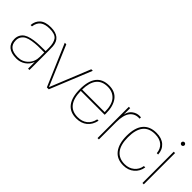

<svg xmlns="http://www.w3.org/2000/svg" viewBox="74 -1437 2213 2213"><g transform="rotate(45 1180.5 -330.5)"><path d="M254 -524Q413 -524 424 -385Q426 -358 426 -316V0H404V-108Q382 -51 334 -18.5Q286 14 225 14Q138 14 94 -23.5Q50 -61 50 -130Q50 -168 66 -196.5Q82 -225 108.5 -242Q135 -259 177 -269Q219 -279 264.5 -282.5Q310 -286 370 -286H404V-341Q404 -420 374 -461Q344 -502 254 -502Q181 -502 140.5 -472Q100 -442 91 -376H69Q74 -443 118.5 -483.5Q163 -524 254 -524ZM73 -131Q73 -8 225 -8Q301 -8 352.5 -60.5Q404 -113 404 -192V-264Q341 -265 297.5 -263.5Q254 -262 208.5 -254.5Q163 -247 135.5 -233Q108 -219 90.5 -193Q73 -167 73 -131Z M949 -510 741 0H710L492 -510H517L725 -19L924 -510Z M1203 -524Q1303 -524 1354 -456.5Q1405 -389 1405 -267Q1405 -259 1404 -248H1015Q1019 -8 1204 -8Q1273 -8 1319.5 -44Q1366 -80 1381 -150H1403Q1387 -72 1334.5 -29Q1282 14 1202 14Q1098 14 1045.5 -54.5Q993 -123 993 -255Q993 -524 1203 -524ZM1015 -270H1383Q1382 -392 1332.5 -447Q1283 -502 1201 -502Q1019 -502 1015 -270Z M1698 -524Q1714 -524 1721 -523V-501Q1645 -507 1601.5 -453.5Q1558 -400 1558 -282V0H1536V-510H1558V-405Q1570 -464 1610 -494Q1650 -524 1698 -524Z M1975 -524Q2060 -524 2110 -479.5Q2160 -435 2164 -360H2142Q2137 -425 2093.5 -463.5Q2050 -502 1973 -502Q1777 -502 1777 -255Q1777 -132 1826.5 -70Q1876 -8 1969 -8Q2037 -8 2084.5 -47Q2132 -86 2142 -150H2164Q2153 -77 2100 -31.5Q2047 14 1967 14Q1862 14 1808 -57.5Q1754 -129 1754 -255Q1754 -389 1810.5 -456.5Q1867 -524 1975 -524Z M2290 -510V0H2268V-510ZM2261.5 -632.5Q2254 -640 2254 -650Q2254 -660 2261.5 -667.5Q2269 -675 2279 -675Q2289 -675 2296.5 -667.5Q2304 -660 2304 -650Q2304 -640 2296.5 -632.5Q2289 -625 2279 -625Q2269 -625 2261.5 -632.5Z"/></g></svg>

Font: Nacelle Thin
Style: Regular
Weight: 100
Designer: Sora Sagano
Foundry: Sora Sagano
Version: Version 1.000;FEAKit 1.0